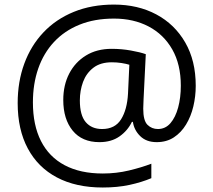

<svg xmlns="http://www.w3.org/2000/svg" viewBox="-20 -733 936 843"><path d="M839.4 -356.4Q839.4 -310.1 828.9 -265.9Q818.4 -221.7 796.9 -186.3Q775.4 -150.9 743.4 -129.9Q711.4 -108.9 668 -108.9Q622.6 -108.9 595.7 -135.3Q568.8 -161.6 563.5 -197.8H559.1Q540.5 -159.2 504.6 -134Q468.8 -108.9 416.5 -108.9Q340.3 -108.9 299.1 -159.4Q257.8 -210 257.8 -293.9Q257.8 -359.4 283.9 -409.9Q310.1 -460.4 357.7 -489.5Q405.3 -518.6 470.2 -518.6Q513.7 -518.6 554.7 -511.2Q595.7 -503.9 620.1 -495.1L610.4 -298.3Q609.9 -280.3 609.4 -270.8Q608.9 -261.2 608.9 -255.9Q608.9 -203.1 627.7 -184.8Q646.5 -166.5 673.3 -166.5Q706.1 -166.5 728.3 -192.1Q750.5 -217.8 762.2 -261Q773.9 -304.2 773.9 -356.9Q773.9 -450.2 736.3 -516.1Q698.7 -582 632.6 -616.7Q566.4 -651.4 480.5 -651.4Q395 -651.4 328.9 -624.5Q262.7 -597.7 217 -548.6Q171.4 -499.5 147.9 -432.1Q124.5 -364.7 124.5 -283.2Q124.5 -183.6 159.9 -113.8Q195.3 -43.9 263.9 -7.6Q332.5 28.8 431.2 28.8Q490.7 28.8 545.9 15.6Q601.1 2.4 644.5 -14.2V49.3Q601.6 67.4 548.3 78.9Q495.1 90.3 431.2 90.3Q313.5 90.3 230 46.1Q146.5 2 102.1 -81.1Q57.6 -164.1 57.6 -280.3Q57.6 -374.5 86.7 -453.6Q115.7 -532.7 170.7 -590.8Q225.6 -648.9 304 -680.9Q382.3 -712.9 480.5 -712.9Q585.4 -712.9 666.3 -669.7Q747.1 -626.5 793.2 -546.6Q839.4 -466.8 839.4 -356.4ZM330.6 -292Q330.6 -227.1 356.4 -196.8Q382.3 -166.5 428.2 -166.5Q484.9 -166.5 511.5 -209Q538.1 -251.5 542 -321.3L547.9 -448.7Q533.7 -453.1 513.4 -456.3Q493.2 -459.5 471.2 -459.5Q420.9 -459.5 389.9 -435.5Q358.9 -411.6 344.7 -373.5Q330.6 -335.4 330.6 -292Z"/></svg>

Font: Wonky
Style: Regular
Weight: 400
Designer: Monotype Design Team
Foundry: Monotype Imaging Inc.
Version: Version 3.000